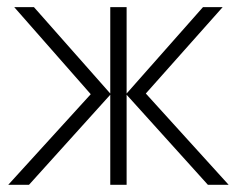

<svg xmlns="http://www.w3.org/2000/svg" viewBox="-20 -513 658 533"><path d="M286.1 -493.2H331.5V-253.4L543.5 -493.2H598.1L384.8 -253.4L614.7 0H557.1L331.5 -250V0H286.1V-250L60.5 0H2.9L231.9 -251.5L19.5 -493.2H74.2L286.1 -253.4Z"/></svg>

Font: Bpm'online Open Sans Light
Style: Regular
Weight: 300
Foundry: Ascender Corporation
Version: Version 1.10